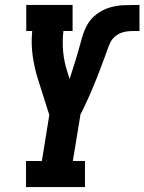

<svg xmlns="http://www.w3.org/2000/svg" viewBox="-20 -755 583 775"><path d="M85 0V-105H149L179 -291L134 -433Q119 -479 112 -529Q105 -579 110 -630H86V-735H273V-630H236Q236 -630 236 -630Q236 -630 236 -630Q231 -587 235 -545.5Q239 -504 252 -465L261 -436Q261 -436 261 -436Q261 -436 261 -436Q270 -464 278.5 -491Q287 -518 295 -545.5Q303 -573 310.5 -601Q318 -629 332 -654.5Q346 -680 371 -698.5Q396 -717 424 -725Q452 -733 480 -734Q508 -735 536 -735Q537 -735 539 -735Q541 -735 543 -735V-630Q542 -630 541.5 -630Q541 -630 540 -630H539Q538 -630 537.5 -630Q537 -630 536 -630Q521 -630 506 -629.5Q491 -629 475.5 -624.5Q460 -620 447 -610Q434 -600 426.5 -585.5Q419 -571 414 -556Q409 -541 403.5 -526.5Q398 -512 392.5 -497.5Q387 -483 381.5 -468Q376 -453 370 -438.5Q364 -424 358 -409.5Q352 -395 346 -380.5Q340 -366 333 -351.5Q326 -337 319.5 -322.5Q313 -308 305 -294L274 -105H323V0Z"/></svg>

Font: Iosevka Curly Slab XBdObl
Style: Regular
Weight: 800
Italic angle: -9°
Monospace: yes
Designer: Belleve Invis
Foundry: Belleve Invis
Version: Version 11.1.0; ttfautohint (v1.8.3)